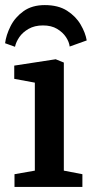

<svg xmlns="http://www.w3.org/2000/svg" viewBox="-33 -735 361 755"><path d="M143 -715Q196 -715 230.5 -693Q265 -671 284 -638.5Q303 -606 308 -576L241 -552Q239 -570 226.5 -589Q214 -608 191.5 -621.5Q169 -635 136 -635Q103 -635 79.5 -621.5Q56 -608 43 -589Q30 -570 26 -551L-13 -565Q-9 -597 8.5 -632Q26 -667 59.5 -691Q93 -715 143 -715ZM24 0V-50L104 -64V-410L23 -425V-477L186 -502L218 -489V-64L291 -50V0Z"/></svg>

Font: Faustina Light SemiBold
Style: Regular
Weight: 600
Version: Version 1.200